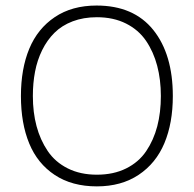

<svg xmlns="http://www.w3.org/2000/svg" viewBox="-20 -660 696 690"><path d="M558.1 -314.9Q558.1 -373.5 544.9 -423.6Q531.7 -473.6 504.9 -513.2Q478 -552.7 432.9 -575.4Q387.7 -598.1 328.1 -598.1Q279.8 -598.1 241 -583.3Q202.1 -568.4 175.8 -542.2Q149.4 -516.1 131.6 -480Q113.8 -443.8 106 -402.8Q98.1 -361.8 98.1 -314.9Q98.1 -256.3 111.3 -206.8Q124.5 -157.2 151.4 -117.4Q178.2 -77.6 223.4 -54.9Q268.6 -32.2 328.1 -32.2Q388.2 -32.2 433.3 -54.7Q478.5 -77.1 505.4 -116.9Q532.2 -156.7 545.2 -206.3Q558.1 -255.9 558.1 -314.9ZM601.1 -314.9Q601.1 -217.8 570.8 -145.5Q540.5 -73.2 478.3 -31.7Q416 9.8 328.1 9.8Q238.8 9.8 176.8 -31.2Q114.7 -72.3 85 -144.5Q55.2 -216.8 55.2 -314.9Q55.2 -412.6 85.2 -484.9Q115.2 -557.1 177 -598.6Q238.8 -640.1 327.1 -640.1Q460.4 -640.1 530.8 -552.5Q601.1 -464.8 601.1 -314.9Z"/></svg>

Font: Sinkin Sans 200 X Light
Style: Regular
Weight: 200
Designer: Keith Bates
Foundry: K-Type
Version: Sinkin Sans (version 1.0)  by Keith Bates   •   © 2014   www